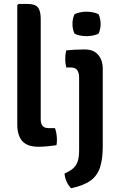

<svg xmlns="http://www.w3.org/2000/svg" viewBox="-20 -756 622 995"><path d="M265 -92Q275 -64 275 -31Q275 -24.5 274.5 -17.2Q274 -10 272.5 -3.5Q253 -0.5 227.5 2Q202 4.5 178.5 4.5Q122.5 4.5 96 -24.2Q69.5 -53 69.5 -112.5V-729L76 -735.5H123.5Q161.5 -735.5 176.2 -717.8Q191 -700 191 -658.5V-137.5Q191 -115 200.8 -103.5Q210.5 -92 232 -92ZM512.5 2.5Q512.5 67 498.8 110.2Q485 153.5 449.8 179.5Q414.5 205.5 349 219.5Q336.5 208.5 326.2 187.2Q316 166 314.5 143.5Q343 130.5 359.5 116Q376 101.5 383 79.2Q390 57 390 20.5V-352.5Q390 -378.5 380.2 -392.5Q370.5 -406.5 345 -406.5H323.5Q318 -427.5 318 -449.5Q318 -460.5 319.2 -472Q320.5 -483.5 323.5 -495Q346 -497.5 369 -498.5Q392 -499.5 406 -499.5H422.5Q464.5 -499.5 488.5 -472.2Q512.5 -445 512.5 -398.5ZM355.5 -632Q355.5 -659.5 366 -682Q376.5 -688 394 -691.8Q411.5 -695.5 428.5 -695.5Q444.5 -695.5 463 -691.8Q481.5 -688 491 -682Q496 -671.5 498.8 -657.8Q501.5 -644 501.5 -632Q501.5 -605 491 -582Q482 -576 463.2 -572.2Q444.5 -568.5 428.5 -568.5Q411.5 -568.5 393.5 -572.2Q375.5 -576 366 -582Q355.5 -605 355.5 -632Z"/></svg>

Font: Signika Negative Light SemiBold
Style: Regular
Weight: 600
Version: Version 2.001